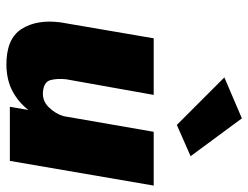

<svg xmlns="http://www.w3.org/2000/svg" viewBox="-110 -672 793 614"><g transform="rotate(90 287.0 -365.5)"><path d="M228 -686 380 -534 480 -578 359 -742ZM234 -180 284 -460H103L52 -162Q42 -86 73.5 -37Q105 12 190 11Q238 10 273 -9Q308 -28 332 -59L322 0H495L574 -460H402L352 -172Q344 -145 323 -124Q302 -103 273 -106Q242 -109 236.5 -130.5Q231 -152 234 -180Z"/></g></svg>

Font: Jost* 800 Heavy Italic
Style: Italic
Weight: 800
Italic angle: -10°
Version: Version 3.200; ttfautohint (v0.97) -l 8 -r 50 -G 200 -x 14 -